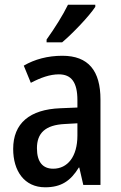

<svg xmlns="http://www.w3.org/2000/svg" viewBox="-20 -786 513 816"><path d="M385 -757V-766H269C247 -721 213 -667 178 -618V-606H244C288 -643 359 -717 385 -757ZM245 -549C183 -549 127 -534 81 -507L111 -434C153 -456 192 -470 230 -470C283 -470 309 -437 309 -360V-329L237 -326C106 -321 36 -262 36 -153C36 -60 83 10 172 10C240 10 280 -17 315 -74H317L334 0H407V-363C407 -485 356 -549 245 -549ZM256 -259 309 -262V-210C309 -120 267 -69 206 -69C163 -69 137 -96 137 -156C137 -220 172 -255 256 -259Z"/></svg>

Font: Noto Sans Devanagari Condensed Medium
Style: Regular
Weight: 500
Width: 3
Designer: Jelle Bosma - Monotype Design Team
Foundry: Monotype Imaging Inc.
Version: Version 2.004